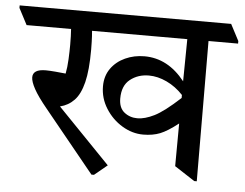

<svg xmlns="http://www.w3.org/2000/svg" viewBox="-76 -678 967 757"><g transform="rotate(5 407.5 -300.0)"><path d="M322 20H312L114 -223Q77 -268 61.5 -296.5Q46 -325 46 -342Q46 -374 97 -374Q111 -374 134.5 -372Q158 -370 176 -368Q181 -393 182.5 -425.5Q184 -458 184 -482Q184 -502 183.5 -516.5Q183 -531 182 -545H6L-28 -610V-620H809L843 -555V-545H726L728 10H718L638 -42L639 -211Q597 -178 568 -166.5Q539 -155 501 -155Q458 -155 418 -179Q378 -203 352.5 -243.5Q327 -284 327 -331Q327 -372 348 -401.5Q369 -431 404 -447Q439 -463 480 -463Q573 -463 640 -378L642 -545H265Q267 -523 267.5 -501.5Q268 -480 268 -471Q268 -389 256 -341Q244 -293 221 -269Q198 -245 165 -237L373 -22ZM640 -312V-324Q611 -355 575 -372Q539 -389 504 -389Q461 -389 430 -364.5Q399 -340 399 -289Q399 -252 421 -234.5Q443 -217 473 -217Q502 -217 539.5 -235.5Q577 -254 640 -312Z"/></g></svg>

Font: Tiro Devanagari Hindi
Style: Regular
Weight: 400
Designer: Devanagari: John Hudson & Fiona Ross. Latin: John Hudson.
Foundry: Tiro Typeworks Ltd.
Version: Version 1.52